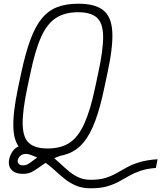

<svg xmlns="http://www.w3.org/2000/svg" viewBox="-20 -834 871 1037"><path d="M236 14Q146 14 101.5 -21Q57 -56 52.5 -138Q48 -220 78 -362L95 -442Q118 -549 144.5 -620.5Q171 -692 206 -734.5Q241 -777 289 -795.5Q337 -814 403 -814Q493 -814 537.5 -779Q582 -744 586.5 -662Q591 -580 560 -438L543 -358Q521 -252 494 -180Q467 -108 432 -65.5Q397 -23 349 -4.5Q301 14 236 14ZM470 183Q425 183 391.5 169Q358 155 330.5 133Q303 111 276 86Q249 61 217.5 38.5Q186 16 144 2Q122 -6 104.5 -0.5Q87 5 79 22Q72 38 79 48.5Q86 59 105 59Q121 59 135 50Q149 41 168 26Q187 11 217 -5.5Q247 -22 295 -37L305 8Q264 22 237 39Q210 56 189.5 71Q169 86 150 95.5Q131 105 105 105Q57 105 38 78Q19 51 35 8Q46 -20 65 -34.5Q84 -49 110.5 -51Q137 -53 167 -42Q210 -26 242 -3Q274 20 300 44.5Q326 69 351 90Q376 111 404.5 124Q433 137 470 137Q517 137 549.5 127Q582 117 609 101.5Q636 86 665 70Q694 54 733.5 42Q773 30 831 26L822 73Q772 77 737.5 89Q703 101 675.5 117Q648 133 620 148Q592 163 556.5 173Q521 183 470 183ZM237 -32Q308 -32 355 -62.5Q402 -93 435 -165.5Q468 -238 494 -362L511 -442Q538 -567 537 -638Q536 -709 503.5 -738.5Q471 -768 402 -768Q331 -768 283 -737.5Q235 -707 202.5 -635Q170 -563 144 -438L127 -358Q101 -234 102.5 -162.5Q104 -91 136.5 -61.5Q169 -32 237 -32Z"/></svg>

Font: Victor Mono Thin
Style: Italic
Weight: 100
Italic angle: -12°
Monospace: yes
Designer: Rune Bjørnerås
Version: Version 1.561;gftools[0.9.30]